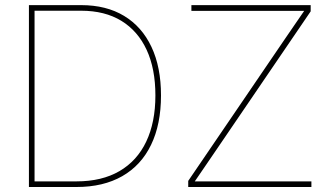

<svg xmlns="http://www.w3.org/2000/svg" viewBox="-20 -748 1319 768"><path d="M286.1 0H107.4V-22.5H286.1Q387.2 -22.5 457.8 -63.5Q528.3 -104.5 564.9 -181.6Q601.6 -258.8 601.6 -366.2Q601.6 -472.7 566.7 -548.3Q531.7 -624 465.6 -664.6Q399.4 -705.1 304.7 -705.1H107.4V-727.5H304.7Q405.3 -727.5 476.6 -684.3Q547.9 -641.1 585.9 -560.3Q624 -479.5 624 -366.2Q624 -250.5 584.2 -168.5Q544.4 -86.4 468.8 -43.2Q393.1 0 286.1 0ZM118.2 -727.5V0H95.7V-727.5ZM732.9 0V-24.4L1120.1 -592.8Q1141.1 -623 1161.9 -653.8Q1182.6 -684.6 1203.6 -714.4L1205.6 -704.6Q1166.5 -704.6 1127.7 -704.6Q1088.9 -704.6 1049.8 -704.6H745.6V-727.5H1222.7V-702.6L833.5 -131.3Q813 -101.6 793 -72Q772.9 -42.5 752.4 -12.7L750 -22.5Q788.6 -22.5 826.9 -22.5Q865.2 -22.5 903.8 -22.5H1225.6V0Z"/></svg>

Font: Inter 24pt Thin
Style: Regular
Weight: 250
Designer: Rasmus Andersson
Foundry: rsms
Version: Version 4.001;git-66647c0bb